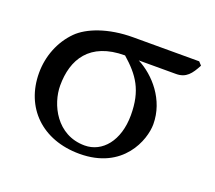

<svg xmlns="http://www.w3.org/2000/svg" viewBox="-84 -539 737 659"><g transform="rotate(20 285.0 -209.5)"><path d="M480 -361C517 -361 533 -383 551 -417L540 -429H299C208 -429 137 -401 102 -366C60 -324 37 -265 37 -204C37 -78 125 10 262 10C421 10 466 -115 466 -172C466 -261 404 -330 344 -361ZM269 -23C166 -23 120 -120 120 -188C120 -283 165 -361 294 -361C351 -311 383 -266 383 -175C383 -81 333 -23 269 -23Z"/></g></svg>

Font: Libertinus Serif
Style: Regular
Weight: 400
Designer: Philipp H. Poll, Khaled Hosny
Foundry: Caleb Maclennan
Version: Version 7.050;RELEASE